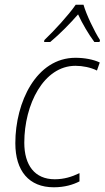

<svg xmlns="http://www.w3.org/2000/svg" viewBox="-20 -784 444 814"><path d="M168 -614 167 -606H193C234 -640 278 -685 311 -723C329 -684 356 -638 380 -606H402L404 -614C380 -651 346 -722 334 -764H301C270 -719 209 -653 168 -614ZM208 10C254 10 290 -1 317 -15V-50C284 -34 251 -24 212 -24C127 -24 83 -84 83 -179C83 -341 165 -505 300 -505C331 -505 365 -498 391 -485L403 -519C376 -532 338 -539 300 -539C134 -539 45 -351 45 -177C45 -59 103 10 208 10Z"/></svg>

Font: Noto Sans SemiCondensed ExtraLight
Style: Italic
Weight: 200
Width: 4
Italic angle: -12°
Designer: Monotype Design Team
Foundry: Monotype Imaging Inc.
Version: Version 2.013